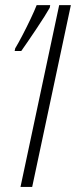

<svg xmlns="http://www.w3.org/2000/svg" viewBox="-20 -734 298 754"><path d="M60.5 0 212.4 -713.9H258.3L106.4 0ZM37.6 -533.7 39.6 -543.9Q52.2 -564.9 68.6 -596.4Q85 -627.9 100.1 -659.7Q115.2 -691.4 124 -713.9H177.2L175.3 -703.6Q168.9 -691.9 154.3 -668.7Q139.6 -645.5 121.8 -618.9Q104 -592.3 88.1 -569.1Q72.3 -545.9 63.5 -533.7Z"/></svg>

Font: Open Sans Condensed Light
Style: Italic
Weight: 300
Width: 3
Italic angle: -12°
Designer: Monotype Design Team
Foundry: Monotype Imaging Inc.
Version: Version 3.000; ttfautohint (v1.8.4)